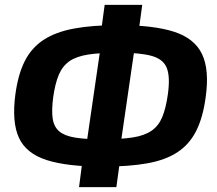

<svg xmlns="http://www.w3.org/2000/svg" viewBox="-20 -742 888 787"><path d="M465 -639Q609 -639 693 -612Q777 -585 808 -520.5Q839 -456 823 -343Q812 -261 784.5 -206Q757 -151 708 -118.5Q659 -86 583.5 -72.5Q508 -59 401 -59Q255 -59 171 -86Q87 -113 57.5 -177.5Q28 -242 43 -355Q54 -437 81.5 -491.5Q109 -546 158.5 -578.5Q208 -611 283.5 -625Q359 -639 465 -639ZM466 -526Q391 -526 342 -518.5Q293 -511 264.5 -491Q236 -471 221 -435.5Q206 -400 198 -343Q191 -290 196 -256Q201 -222 223 -203.5Q245 -185 288 -178Q331 -171 400 -171Q475 -171 523.5 -178.5Q572 -186 601 -206Q630 -226 645 -262Q660 -298 668 -355Q678 -426 664 -462.5Q650 -499 603 -512.5Q556 -526 466 -526ZM563 -722 546 -596 535 -567 474 -148 476 -114 457 25H304L322 -114L334 -148L395 -567L392 -596L409 -722Z"/></svg>

Font: Exo 2
Style: Bold Italic
Weight: 700
Italic angle: -8°
Designer: Natanael Gama
Foundry: Natanael Gama
Version: Version 2.010